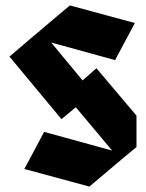

<svg xmlns="http://www.w3.org/2000/svg" viewBox="-20 -687 539 709"><path d="M310 2 70 -63 143 -200 394 -131 260 -291 207 -247 15 -478 98 -549 127 -573 130 -576 238 -667 478 -602 405 -465 169 -530 285 -390 336 -435 484 -260V-144L431 -100Z"/></svg>

Font: Blaka
Style: Regular
Weight: 400
Designer: Mohamed Gaber
Foundry: Kief Type Foundry
Version: Version 1.003; ttfautohint (v1.8.4.7-5d5b)